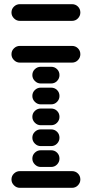

<svg xmlns="http://www.w3.org/2000/svg" viewBox="-20 -910 440 920"><path d="M35 -50Q35 -34 47 -22Q59 -10 75 -10H325Q342 -10 353.5 -22Q365 -34 365 -50Q365 -67 353.5 -78.5Q342 -90 325 -90H75Q59 -90 47 -78.5Q35 -67 35 -50ZM135 -150Q135 -134 147 -122Q159 -110 175 -110H225Q242 -110 253.5 -122Q265 -134 265 -150Q265 -167 253.5 -178.5Q242 -190 225 -190H175Q159 -190 147 -178.5Q135 -167 135 -150ZM135 -250Q135 -234 147 -222Q159 -210 175 -210H225Q242 -210 253.5 -222Q265 -234 265 -250Q265 -267 253.5 -278.5Q242 -290 225 -290H175Q159 -290 147 -278.5Q135 -267 135 -250ZM135 -350Q135 -334 147 -322Q159 -310 175 -310H225Q242 -310 253.5 -322Q265 -334 265 -350Q265 -367 253.5 -378.5Q242 -390 225 -390H175Q159 -390 147 -378.5Q135 -367 135 -350ZM135 -450Q135 -434 147 -422Q159 -410 175 -410H225Q242 -410 253.5 -422Q265 -434 265 -450Q265 -467 253.5 -478.5Q242 -490 225 -490H175Q159 -490 147 -478.5Q135 -467 135 -450ZM135 -550Q135 -534 147 -522Q159 -510 175 -510H225Q242 -510 253.5 -522Q265 -534 265 -550Q265 -567 253.5 -578.5Q242 -590 225 -590H175Q159 -590 147 -578.5Q135 -567 135 -550ZM35 -650Q35 -634 47 -622Q59 -610 75 -610H325Q342 -610 353.5 -622Q365 -634 365 -650Q365 -667 353.5 -678.5Q342 -690 325 -690H75Q59 -690 47 -678.5Q35 -667 35 -650ZM35 -850Q35 -834 47 -822Q59 -810 75 -810H325Q342 -810 353.5 -822Q365 -834 365 -850Q365 -867 353.5 -878.5Q342 -890 325 -890H75Q59 -890 47 -878.5Q35 -867 35 -850Z"/></svg>

Font: Matrix Sans Raster
Style: Regular
Weight: 400
Designer: Brad Neil
Version: Version 1.100